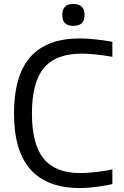

<svg xmlns="http://www.w3.org/2000/svg" viewBox="-20 -945 629 974"><path d="M386 9Q51 9 51 -368Q51 -562 134 -656Q217 -750 385 -750Q419 -750 462.5 -745.5Q506 -741 550 -733V-657Q502 -665 463.5 -669Q425 -673 395 -673Q264 -673 203 -600.5Q142 -528 142 -369Q142 -213 201.5 -140Q261 -67 388 -67Q404 -67 425.5 -68.5Q447 -70 469.5 -72.5Q492 -75 513.5 -78.5Q535 -82 550 -86V-11Q515 -3 469 3Q423 9 386 9ZM296 -869Q296 -925 352 -925Q409 -925 409 -869Q409 -840 394.5 -827Q380 -814 352 -814Q324 -814 310 -827Q296 -840 296 -869Z"/></svg>

Font: EncodeSans
Style: Regular
Weight: 400
Designer: Pablo Impallari, Andres Torresi
Foundry: Pablo Impallari, Andres Torresi
Version: Version 1.000; ttfautohint (v1.4.1)